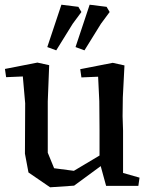

<svg xmlns="http://www.w3.org/2000/svg" viewBox="-20 -776 630 816"><path d="M183 -345V-127L210 -61L294 -50L403 -115V-221L402 -346L397 -450L326 -447L321 -482L459 -509L509 -498L502 -362L501 -282L503 -221V-41L573 -21L568 14H431L408 -70L295 13L193 20L101 -43L86 -123L87 -337L77 -451L6 -448L1 -483L139 -510L189 -499ZM241 -756 313 -747 326 -725 289 -675 219 -562 181 -576ZM361 -756 433 -747 446 -725 409 -675 339 -562 301 -576Z"/></svg>

Font: Alike Angular
Style: Regular
Weight: 400
Designer: Sveta Sebyakina
Foundry: Cyreal (www.cyreal.org)
Version: Version 1.300; ttfautohint (v1.8.4.7-5d5b)